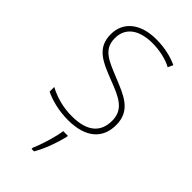

<svg xmlns="http://www.w3.org/2000/svg" viewBox="-237 -598 879 879"><g transform="rotate(45 202.0 -158.5)"><path d="M362 -130C362 -226 287 -251 207 -284C132 -315 76 -334 76 -407C76 -477 130 -513 215 -513C260 -513 310 -502 341 -484L353 -509C317 -526 269 -538 215 -538C110 -538 50 -485 50 -407C50 -317 116 -292 199 -259C277 -229 335 -206 335 -131C335 -59 291 -15 189 -15C134 -15 82 -29 38 -53V-23C70 -7 125 10 189 10C305 10 362 -44 362 -130ZM240 68V61H210C205 103 180 181 165 214V221H181C208 175 228 118 240 68Z"/></g></svg>

Font: Noto Sans Gurmukhi SemiCondensed Thin
Style: Regular
Weight: 100
Width: 4
Designer: Jelle Bosma - Monotype Design Team
Foundry: Monotype Imaging Inc.
Version: Version 2.004